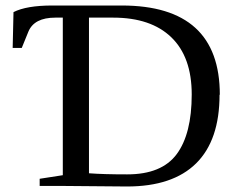

<svg xmlns="http://www.w3.org/2000/svg" viewBox="-20 -675 854 697"><path d="M441 -42H442Q567 -42 621.5 -115.5Q676 -189 676 -332Q676 -468 602 -539.5Q528 -611 391 -611H303V-46Q355 -42 441 -42ZM778 -331H777Q777 -166 692 -82Q607 2 441 2L208 0H124V-26L208 -39V-611H181Q104 -611 83 -560L59 -501H26L29 -631Q76 -655 170 -655H422Q778 -655 778 -331Z"/></svg>

Font: Libra Serif Modern
Style: Regular
Weight: 400
Designer: Stefan Peev, Context Ltd
Foundry: Stefan Peev, Context Ltd
Version: Version 1.000